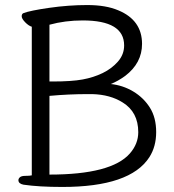

<svg xmlns="http://www.w3.org/2000/svg" viewBox="-20 -731 690 761"><path d="M327 -358Q253 -358 176 -351V-39Q422 -39 495 -123Q528 -161 528 -207Q528 -287 466 -325Q417 -356 346 -358ZM472 -551Q472 -650 308 -650Q238 -650 176 -633V-408H189Q264 -408 307.5 -416Q351 -424 387 -441.5Q423 -459 447.5 -487Q472 -515 472 -551ZM106 -36V-625Q93 -629 79.5 -643Q66 -657 66 -666.5Q66 -676 73 -679Q99 -689 175.5 -700Q252 -711 326 -711Q400 -711 449 -690Q543 -651 543 -557Q543 -481 476 -430Q447 -409 419 -398Q467 -393 508 -368.5Q549 -344 574 -304.5Q599 -265 599 -207.5Q599 -150 572 -108Q496 10 227 10Q134 10 73 1Q53 -3 53 -17Q53 -23 59 -28.5Q65 -34 81.5 -34Q98 -34 106 -36Z"/></svg>

Font: LXGW WenKai Lite
Style: Regular
Weight: 400
Designer: LXGW / Fontworks Inc.
Foundry: LXGW / Fontworks Inc.
Version: Version 1.511; March 25, 2025